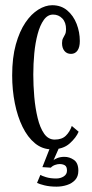

<svg xmlns="http://www.w3.org/2000/svg" viewBox="-20 -548 344 718"><path d="M173.5 10.5Q138.5 10.5 111 -12Q83.5 -34.5 64.5 -73.2Q45.5 -112 35.5 -161.8Q25.5 -211.5 25.5 -266Q25.5 -332.5 39.2 -381.8Q53 -431 75 -463.5Q97 -496 123.5 -512.2Q150 -528.5 175 -528.5Q208.5 -528.5 231.5 -509Q254.5 -489.5 266.5 -458.8Q278.5 -428 278.5 -394.5Q278.5 -371.5 269.8 -359Q261 -346.5 245.5 -346.5Q230 -346.5 221 -357.5Q212 -368.5 212 -386.5Q212 -398.5 215.8 -405.2Q219.5 -412 223.2 -419.2Q227 -426.5 227 -438.5Q227 -464.5 213 -479Q199 -493.5 178.5 -493.5Q158 -493.5 143.8 -473.5Q129.5 -453.5 120.8 -420.8Q112 -388 108.2 -348.2Q104.5 -308.5 104.5 -269Q104.5 -228.5 108.2 -185.8Q112 -143 120.8 -106.8Q129.5 -70.5 145 -48.2Q160.5 -26 184.5 -26Q211.5 -26 226.2 -40.5Q241 -55 248.5 -77L274 -55.5Q265 -33.5 240.5 -11.5Q216 10.5 173.5 10.5ZM191.5 150Q165.5 150 145.8 145Q126 140 118.5 136L131 106Q136 109.5 152.2 114.5Q168.5 119.5 190 119.5Q206 119.5 218.2 111.8Q230.5 104 230.5 90Q230.5 75 222.5 70.2Q214.5 65.5 203 65.5Q195 65.5 185.8 68.8Q176.5 72 170 79L138.5 77L169 -0.5H203L180 51.5Q182.5 48 194.2 43.2Q206 38.5 221 38.5Q240 38.5 256.5 50Q273 61.5 273 90.5Q273 112 261 125Q249 138 230.2 144Q211.5 150 191.5 150Z"/></svg>

Font: Imbue Thin 10pt
Style: Regular
Weight: 400
Version: Version 1.102